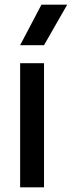

<svg xmlns="http://www.w3.org/2000/svg" viewBox="-20 -800 307 820"><path d="M168 0H66V-530H168ZM168 -607H66L157 -780H267Z"/></svg>

Font: Tanohe Sans Medium
Style: Regular
Weight: 500
Designer: Village Type and Design LLC
Foundry: Cooper Hewitt Smithsonian Design Museum
Version: Version 1.00;September 29, 2021;FontCreator 13.0.0.2655 64-b